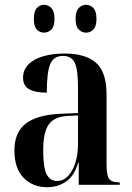

<svg xmlns="http://www.w3.org/2000/svg" viewBox="-20 -770 550 800"><path d="M176 10Q116 10 78 -29.5Q40 -69 40 -143Q40 -219 88 -255.5Q136 -292 234 -296L305 -299V-407Q305 -480 291.5 -508.5Q278 -537 242 -537Q204 -537 189.5 -503.5Q175 -470 175 -384Q126 -384 101 -398.5Q76 -413 76 -446Q76 -479 99 -502Q122 -525 161.5 -536Q201 -547 249 -547Q336 -547 380 -508.5Q424 -470 424 -376V-83Q424 -39 435 -24.5Q446 -10 477 -10H479V0H308V-93H306Q290 -38 256 -14Q222 10 176 10ZM218 -16Q244 -16 263.5 -36.5Q283 -57 294 -92Q305 -127 305 -168V-289L263 -287Q205 -284 182.5 -250.5Q160 -217 160 -144Q160 -73 174 -44.5Q188 -16 218 -16ZM339 -634Q321 -634 308 -647Q295 -660 295 -691Q295 -723 308 -736.5Q321 -750 339 -750Q356 -750 369 -736.5Q382 -723 382 -691Q382 -660 369 -647Q356 -634 339 -634ZM163 -634Q146 -634 133.5 -647Q121 -660 121 -691Q121 -723 133.5 -736.5Q146 -750 163 -750Q181 -750 194 -736.5Q207 -723 207 -691Q207 -660 194 -647Q181 -634 163 -634Z"/></svg>

Font: Noto Serif Display Condensed SemiBold
Style: Regular
Weight: 600
Width: 3
Designer: Monotype Design Team
Foundry: Monotype Imaging Inc.
Version: Version 2.009